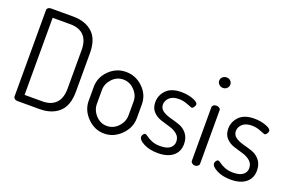

<svg xmlns="http://www.w3.org/2000/svg" viewBox="-92 -1075 2173 1425"><g transform="rotate(20 994.5 -362.0)"><path d="M106 -731H283Q378 -731 435 -679.5Q492 -628 492 -518V-214Q492 -103 435 -51.5Q378 0 283 0H106Q93 0 84.5 -7.5Q76 -15 76 -25V-707Q76 -717 84.5 -724Q93 -731 106 -731ZM283 -670H142V-61H283Q351 -61 388.5 -99.5Q426 -138 426 -214V-518Q426 -594 388.5 -632Q351 -670 283 -670Z M984 -292V-183Q984 -108 926.5 -50.5Q869 7 793 7Q718 7 661 -50.5Q604 -108 604 -183V-292Q604 -368 660 -423.5Q716 -479 793 -479Q870 -479 927 -424Q984 -369 984 -292ZM919 -183V-292Q919 -341 881.5 -380Q844 -419 793 -419Q742 -419 705.5 -380Q669 -341 669 -292V-183Q669 -132 705.5 -92.5Q742 -53 793 -53Q845 -53 882 -92.5Q919 -132 919 -183Z M1216 -48Q1269 -48 1294 -68Q1319 -88 1319 -119Q1319 -155 1293.5 -176.5Q1268 -198 1232 -208Q1196 -218 1159.5 -230Q1123 -242 1097.5 -269.5Q1072 -297 1072 -343Q1072 -398 1111.5 -438.5Q1151 -479 1230 -479Q1279 -479 1321.5 -463.5Q1364 -448 1364 -430Q1364 -420 1356 -408Q1348 -396 1337 -396Q1334 -396 1300 -410Q1266 -424 1231 -424Q1181 -424 1156 -400Q1131 -376 1131 -346Q1131 -315 1156.5 -297Q1182 -279 1218.5 -269.5Q1255 -260 1291.5 -247.5Q1328 -235 1353.5 -203.5Q1379 -172 1379 -122Q1379 -62 1336.5 -27.5Q1294 7 1218 7Q1152 7 1106.5 -16.5Q1061 -40 1061 -65Q1061 -75 1068 -85Q1075 -95 1084 -95Q1091 -95 1106 -83.5Q1121 -72 1149 -60Q1177 -48 1216 -48Z M1541 -449V-26Q1541 -16 1531 -8Q1521 0 1508 0Q1495 0 1485.5 -8Q1476 -16 1476 -26V-449Q1476 -459 1485 -466Q1494 -473 1508 -473Q1522 -473 1531.5 -466Q1541 -459 1541 -449ZM1508 -696Q1526 -696 1538.5 -684Q1551 -672 1551 -655Q1551 -638 1538.5 -625.5Q1526 -613 1508 -613Q1489 -613 1476 -625.5Q1463 -638 1463 -655Q1463 -672 1476 -684Q1489 -696 1508 -696Z M1792 -48Q1845 -48 1870 -68Q1895 -88 1895 -119Q1895 -155 1869.5 -176.5Q1844 -198 1808 -208Q1772 -218 1735.5 -230Q1699 -242 1673.5 -269.5Q1648 -297 1648 -343Q1648 -398 1687.5 -438.5Q1727 -479 1806 -479Q1855 -479 1897.5 -463.5Q1940 -448 1940 -430Q1940 -420 1932 -408Q1924 -396 1913 -396Q1910 -396 1876 -410Q1842 -424 1807 -424Q1757 -424 1732 -400Q1707 -376 1707 -346Q1707 -315 1732.5 -297Q1758 -279 1794.5 -269.5Q1831 -260 1867.5 -247.5Q1904 -235 1929.5 -203.5Q1955 -172 1955 -122Q1955 -62 1912.5 -27.5Q1870 7 1794 7Q1728 7 1682.5 -16.5Q1637 -40 1637 -65Q1637 -75 1644 -85Q1651 -95 1660 -95Q1667 -95 1682 -83.5Q1697 -72 1725 -60Q1753 -48 1792 -48Z"/></g></svg>

Font: Dosis
Style: Book
Weight: 400
Designer: EdgarTolentino, PabloImpallari, IginoMarini
Foundry: EdgarTolentino, PabloImpallari, IginoMarini
Version: Version 1.007